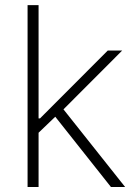

<svg xmlns="http://www.w3.org/2000/svg" viewBox="-20 -748 548 768"><path d="M128.9 -211.9V-274.4H140.1L411.1 -545.9H468.8L219.2 -295.9L214.4 -293.9ZM90.3 0V-727.5H134.3V0ZM423.8 0 194.3 -289.6 226.6 -319.8 480.5 0Z"/></svg>

Font: Inter ExtraLight
Style: Regular
Weight: 250
Designer: Rasmus Andersson
Foundry: rsms
Version: Version 4.001;git-66647c0bb